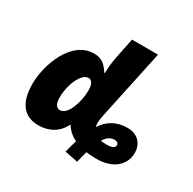

<svg xmlns="http://www.w3.org/2000/svg" viewBox="-181 -947 1227 1221"><g transform="rotate(30 432.5 -336.5)"><path d="M439 68 535 87C542 57 549 29 556 5C579 8 603 10 630 10C761 10 825 -61 825 -146C825 -199 791 -260 707 -260C623 -260 568 -224 527 -163C525 -172 524 -181 524 -192C524 -211 529 -239 534 -262L640 -760H449L419 -613C409 -567 406 -513 406 -489H402C372 -534 346 -563 286 -563C118 -563 41 -336 41 -201C41 -44 113 10 205 10C280 10 347 -26 379 -95H382C400 -65 427 -40 464 -22C455 6 447 36 439 68ZM276 -142C248 -142 234 -167 234 -212C234 -307 280 -411 332 -411C359 -411 371 -383 371 -341C371 -260 334 -142 276 -142ZM643 -101C626 -101 612 -102 599 -104C619 -137 642 -153 673 -153C691 -153 702 -144 702 -131C702 -113 686 -101 643 -101Z"/></g></svg>

Font: Noto Sans Black
Style: Italic
Weight: 900
Italic angle: -12°
Designer: Monotype Design Team
Foundry: Monotype Imaging Inc.
Version: Version 2.013